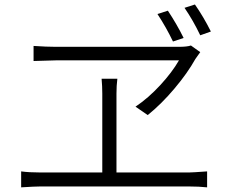

<svg xmlns="http://www.w3.org/2000/svg" viewBox="-20 -845 1017 846"><path d="M719.7 -797.9Q759.8 -737.3 789.1 -677.7L742.2 -662.1Q712.9 -723.6 673.8 -783.2ZM73.2 -19.5V-89.8Q108.4 -85 158.2 -85H430.7V-432.6Q430.7 -464.8 427.7 -498H497.1Q493.2 -467.8 493.2 -432.6V-85H812.5Q826.2 -85 892.6 -89.8V-19.5Q857.4 -23.4 812.5 -23.4H158.2Q133.8 -23.4 73.2 -19.5ZM127.9 -576.2V-642.6Q186.5 -638.7 224.6 -638.7H769.5Q803.7 -638.7 821.3 -644.5L862.3 -615.2Q844.7 -590.8 840.8 -585Q806.6 -523.4 749 -455.1Q691.4 -386.7 630.9 -337.9L577.1 -375Q633.8 -413.1 686 -469.7Q738.3 -526.4 768.6 -579.1H227.5ZM793 -810.5 838.9 -825.2Q877 -770.5 909.2 -706.1L862.3 -689.5Q831.1 -754.9 793 -810.5Z"/></svg>

Font: Min Sans Light
Style: Regular
Weight: 300
Designer: Jinseong-Kim, NotoSansCJK, Nunito
Foundry: Jinseong-Kim
Version: Version 1.400;Glyphs 3.1.2 (3151)